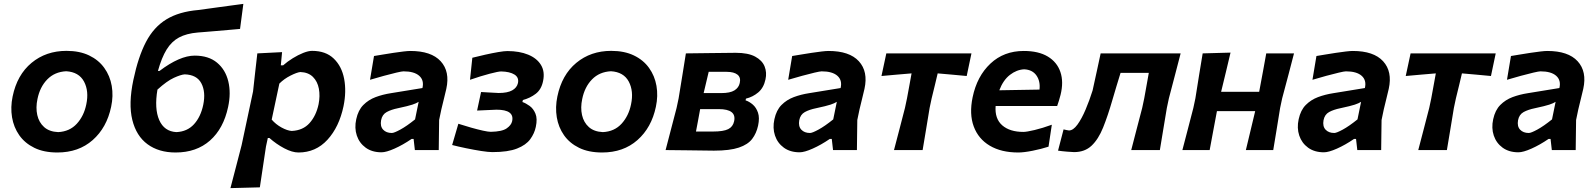

<svg xmlns="http://www.w3.org/2000/svg" viewBox="-20 -773 8216 989"><path d="M275.5 12.5Q206 12.5 157 -11.5Q108 -35.5 79.2 -76.5Q50.5 -117.5 42 -169Q33.5 -220.5 45 -276Q68 -387.5 142.5 -449.2Q217 -511 322.5 -511Q390 -511 439 -487.5Q488 -464 517.2 -423.2Q546.5 -382.5 555.5 -330.8Q564.5 -279 552.5 -223Q530 -115.5 457.5 -51.5Q385 12.5 275.5 12.5ZM279.5 -92.5Q339 -95.5 375.8 -135.8Q412.5 -176 424.5 -235.5Q439 -303.5 412.8 -352.8Q386.5 -402 321 -406Q261.5 -403 223.5 -364Q185.5 -325 173 -263Q163.5 -218.5 172 -180.5Q180.5 -142.5 207.2 -118.5Q234 -94.5 279.5 -92.5Z M884.5 12.5Q798 12.5 740 -30Q682 -72.5 661.5 -155.5Q641 -238.5 667 -361.5Q692 -480.5 732 -557Q772 -633.5 837 -673.2Q902 -713 1002 -721.5Q1014 -723 1042.2 -727Q1070.5 -731 1105.8 -735.8Q1141 -740.5 1175.2 -745.2Q1209.5 -750 1233.5 -753L1216.5 -624Q1193 -622 1159.8 -619Q1126.5 -616 1092.8 -613.2Q1059 -610.5 1033 -608.2Q1007 -606 998.5 -605.5Q940.5 -600.5 902.2 -580Q864 -559.5 838.2 -517.8Q812.5 -476 793.5 -407.5H801.5Q906 -486.5 983 -486.5Q1054.5 -486.5 1098 -450.2Q1141.5 -414 1156 -353.8Q1170.5 -293.5 1155 -222Q1131.5 -111 1061.8 -49.2Q992 12.5 884.5 12.5ZM931.5 -390Q911.5 -388.5 875.8 -372.2Q840 -356 791 -311.5Q774.5 -213 800.2 -154.5Q826 -96 888.5 -92.5Q944.5 -95 979.2 -133Q1014 -171 1027 -233.5Q1040.5 -299.5 1017.2 -343.8Q994 -388 931.5 -390Z M1167 196Q1181 142 1194.8 89.5Q1208.5 37 1224.5 -25L1283.5 -302Q1289 -350 1294.2 -398.8Q1299.5 -447.5 1305.5 -498L1433 -504.5L1426.5 -436.5H1438.5Q1460.5 -456 1488 -473Q1515.5 -490 1542 -500.5Q1568.5 -511 1587.5 -511Q1658 -511 1699.2 -471.2Q1740.5 -431.5 1752.8 -366.5Q1765 -301.5 1749.5 -226Q1727 -119 1666.8 -53.2Q1606.5 12.5 1517.5 12.5Q1485 12.5 1444 -9.2Q1403 -31 1368 -62H1359.5L1350 -18Q1341.5 39 1334 88.5Q1326.5 138 1318.5 192ZM1482.5 -98.5Q1540.5 -101 1574.5 -139Q1608.5 -177 1621 -236Q1629.5 -279 1622.5 -316.2Q1615.5 -353.5 1591.8 -377Q1568 -400.5 1527 -402Q1509 -400 1476.2 -383.5Q1443.5 -367 1419 -342.5L1379.5 -157Q1400.5 -132.5 1430.2 -116.2Q1460 -100 1482.5 -98.5Z M1945 11.5Q1896.5 11.5 1863.8 -12.2Q1831 -36 1818 -74.8Q1805 -113.5 1815 -159Q1825 -205.5 1851.5 -232.2Q1878 -259 1914.8 -272.8Q1951.5 -286.5 1993.5 -293L2156 -319.5Q2165.5 -359.5 2139.5 -382.5Q2113.5 -405.5 2058.5 -405.5Q2050 -405.5 2022.2 -399Q1994.5 -392.5 1957.8 -382.5Q1921 -372.5 1886 -362L1906.5 -484.5Q1925 -487.5 1951.8 -492Q1978.5 -496.5 2006.8 -500.8Q2035 -505 2058.2 -507.8Q2081.5 -510.5 2093.5 -510.5Q2201.5 -510.5 2250 -457.5Q2298.5 -404.5 2279 -315.5Q2274 -291.5 2267 -265.5Q2260 -239.5 2253.5 -210L2242 -155Q2241.5 -118.5 2241 -80.8Q2240.5 -43 2240 0H2117L2110.5 -57.5H2100.5Q2055 -26.5 2012.2 -7.5Q1969.5 11.5 1945 11.5ZM1998.5 -88Q2010 -88 2042.2 -105.5Q2074.5 -123 2118 -158L2136.5 -248.5Q2125 -241 2104 -234Q2083 -227 2029.5 -215.5Q1995 -208.5 1971.8 -195.8Q1948.5 -183 1943 -153.5Q1937.5 -122.5 1953.5 -105.2Q1969.5 -88 1998.5 -88Z M2516 10.5Q2496 10.5 2459 4.8Q2422 -1 2381 -9.5Q2340 -18 2309 -26L2341 -135.5Q2373.5 -125 2407 -115.5Q2440.5 -106 2467.8 -100Q2495 -94 2508 -94Q2565.5 -95 2589.5 -111.5Q2613.5 -128 2618 -148.5Q2631 -208 2537.5 -208Q2504 -206.5 2481.2 -205.5Q2458.5 -204.5 2437.5 -203.5L2458 -299Q2473 -298 2496.2 -296.8Q2519.5 -295.5 2548.5 -294Q2594 -294 2618.2 -307.5Q2642.5 -321 2648 -345Q2654 -374 2630 -389Q2606 -404 2561.5 -405Q2547 -405 2502.2 -393.2Q2457.5 -381.5 2401 -362L2413 -475.5Q2444.5 -483.5 2480.2 -491.5Q2516 -499.5 2546.8 -504.8Q2577.5 -510 2593.5 -510Q2655.5 -510 2700.5 -491.5Q2745.5 -473 2766.5 -438.5Q2787.5 -404 2777.5 -356Q2769 -312.5 2739.8 -290Q2710.5 -267.5 2673.5 -258L2671 -247.5Q2688.5 -241.5 2708 -227.5Q2727.5 -213.5 2738.2 -187.5Q2749 -161.5 2740 -119.5Q2733 -85.5 2711.2 -55.8Q2689.5 -26 2643.2 -7.8Q2597 10.5 2516 10.5Z M3081.5 12.5Q3012 12.5 2963 -11.5Q2914 -35.5 2885.2 -76.5Q2856.5 -117.5 2848 -169Q2839.5 -220.5 2851 -276Q2874 -387.5 2948.5 -449.2Q3023 -511 3128.5 -511Q3196 -511 3245 -487.5Q3294 -464 3323.2 -423.2Q3352.5 -382.5 3361.5 -330.8Q3370.5 -279 3358.5 -223Q3336 -115.5 3263.5 -51.5Q3191 12.5 3081.5 12.5ZM3085.5 -92.5Q3145 -95.5 3181.8 -135.8Q3218.5 -176 3230.5 -235.5Q3245 -303.5 3218.8 -352.8Q3192.5 -402 3127 -406Q3067.5 -403 3029.5 -364Q2991.5 -325 2979 -263Q2969.5 -218.5 2978 -180.5Q2986.5 -142.5 3013.2 -118.5Q3040 -94.5 3085.5 -92.5Z M3408.5 0Q3423 -55 3435.8 -104.8Q3448.5 -154.5 3465 -216.5L3475.5 -266Q3487 -337 3495.8 -390.5Q3504.5 -444 3513 -498Q3564.5 -498.5 3634 -499.5Q3703.5 -500.5 3770 -501Q3833.5 -501 3869.8 -481.5Q3906 -462 3918.5 -430.8Q3931 -399.5 3923 -364Q3914 -321 3886 -297.2Q3858 -273.5 3822.5 -265L3820.5 -256Q3839.5 -250 3857.5 -234.5Q3875.5 -219 3884.5 -192.5Q3893.5 -166 3885 -126Q3876.5 -86.5 3854.5 -57.5Q3832.5 -28.5 3786 -12.8Q3739.5 3 3657.5 3Q3582 2 3518.8 1.2Q3455.5 0.5 3408.5 0ZM3630.5 -403Q3623 -371.5 3616.8 -345.2Q3610.5 -319 3604.5 -293.5H3694.5Q3741 -293.5 3763.2 -307.5Q3785.5 -321.5 3790.5 -345.5Q3797 -374 3778.8 -388.5Q3760.5 -403 3723.5 -403ZM3565 -95.5H3652.5Q3706.5 -95.5 3731 -107.8Q3755.5 -120 3761.5 -148.5Q3775 -211 3682 -211H3586.5Q3580 -175.5 3575 -148.2Q3570 -121 3565 -95.5Z M4099 11.5Q4050.5 11.5 4017.8 -12.2Q3985 -36 3972 -74.8Q3959 -113.5 3969 -159Q3979 -205.5 4005.5 -232.2Q4032 -259 4068.8 -272.8Q4105.5 -286.5 4147.5 -293L4310 -319.5Q4319.5 -359.5 4293.5 -382.5Q4267.5 -405.5 4212.5 -405.5Q4204 -405.5 4176.2 -399Q4148.5 -392.5 4111.8 -382.5Q4075 -372.5 4040 -362L4060.5 -484.5Q4079 -487.5 4105.8 -492Q4132.5 -496.5 4160.8 -500.8Q4189 -505 4212.2 -507.8Q4235.5 -510.5 4247.5 -510.5Q4355.5 -510.5 4404 -457.5Q4452.5 -404.5 4433 -315.5Q4428 -291.5 4421 -265.5Q4414 -239.5 4407.5 -210L4396 -155Q4395.5 -118.5 4395 -80.8Q4394.5 -43 4394 0H4271L4264.5 -57.5H4254.5Q4209 -26.5 4166.2 -7.5Q4123.5 11.5 4099 11.5ZM4152.5 -88Q4164 -88 4196.2 -105.5Q4228.5 -123 4272 -158L4290.5 -248.5Q4279 -241 4258 -234Q4237 -227 4183.5 -215.5Q4149 -208.5 4125.8 -195.8Q4102.5 -183 4097 -153.5Q4091.5 -122.5 4107.5 -105.2Q4123.5 -88 4152.5 -88Z M4585 0Q4599.5 -54.5 4612.5 -105Q4625.5 -155.5 4641.5 -217L4652 -266.5Q4659 -304.5 4664.8 -335.8Q4670.5 -367 4675.5 -395Q4638 -392 4598.8 -388.5Q4559.5 -385 4520.5 -381.5L4545.5 -498H4984L4959.5 -381.5Q4922 -385 4884.2 -388.5Q4846.5 -392 4810 -395Q4803.5 -367 4796 -336Q4788.5 -305 4779 -266.5L4768.5 -217Q4758.5 -155.5 4750 -104.8Q4741.5 -54 4732.5 0Z M5225 12.5Q5137.5 12.5 5078.5 -22.5Q5019.5 -57.5 4995.8 -121.5Q4972 -185.5 4990 -272Q5012.5 -380.5 5081.8 -445.5Q5151 -510.5 5253.5 -510.5Q5329.5 -510.5 5377.2 -481.8Q5425 -453 5442.2 -402Q5459.5 -351 5443 -284.5Q5435 -253.5 5425.5 -227H5108.5Q5103.5 -161.5 5142.5 -127.5Q5181.5 -93.5 5251.5 -93.5Q5268 -93.5 5309 -103.2Q5350 -113 5398 -130.5L5381 -17.5Q5344 -5.5 5299 3.5Q5254 12.5 5225 12.5ZM5255.5 -416Q5216.5 -414 5182 -387.2Q5147.5 -360.5 5127.5 -308L5334.5 -311.5Q5339.5 -354.5 5318.8 -384.2Q5298 -414 5255.5 -416Z M5512.5 10.5Q5503.5 10.5 5476.8 8.2Q5450 6 5430 3L5458.5 -106.5Q5466.5 -104.5 5475 -102.8Q5483.5 -101 5486.5 -101Q5508 -101 5530 -131.2Q5552 -161.5 5572 -208.8Q5592 -256 5608 -307Q5619 -357 5629.5 -405.2Q5640 -453.5 5649.5 -498H6061.5Q6047.5 -444 6033.8 -391.5Q6020 -339 6001 -266.5L5990.5 -217Q5980 -155 5971.8 -104.8Q5963.5 -54.5 5954.5 0H5807Q5821 -53.5 5834 -104.2Q5847 -155 5863.5 -217L5874 -266.5Q5881 -306 5886.8 -337.5Q5892.5 -369 5897.5 -397.5H5752Q5741 -362 5730.2 -326.2Q5719.5 -290.5 5710 -258Q5686.5 -176.5 5662.2 -116.2Q5638 -56 5603 -22.8Q5568 10.5 5512.5 10.5Z M6070.5 0Q6084.5 -53.5 6097.8 -104.5Q6111 -155.5 6127 -217L6137.5 -266.5Q6149 -339.5 6157.5 -391.8Q6166 -444 6175 -498L6318.5 -502Q6307 -453.5 6295.8 -406.5Q6284.5 -359.5 6270 -300H6466Q6477 -359 6485.5 -404.5Q6494 -450 6502.5 -498H6645.5Q6631.5 -444 6617.8 -391.5Q6604 -339 6584.5 -266.5L6574 -217Q6564 -155 6555.8 -104.8Q6547.5 -54.5 6538.5 0H6397.5Q6409.5 -50 6420.8 -97.2Q6432 -144.5 6445.5 -200.5H6248.5Q6238 -144.5 6229.2 -97.8Q6220.5 -51 6211 0Z M6799.5 11.5Q6751 11.5 6718.2 -12.2Q6685.5 -36 6672.5 -74.8Q6659.5 -113.5 6669.5 -159Q6679.5 -205.5 6706 -232.2Q6732.5 -259 6769.2 -272.8Q6806 -286.5 6848 -293L7010.5 -319.5Q7020 -359.5 6994 -382.5Q6968 -405.5 6913 -405.5Q6904.5 -405.5 6876.8 -399Q6849 -392.5 6812.2 -382.5Q6775.5 -372.5 6740.5 -362L6761 -484.5Q6779.5 -487.5 6806.2 -492Q6833 -496.5 6861.2 -500.8Q6889.5 -505 6912.8 -507.8Q6936 -510.5 6948 -510.5Q7056 -510.5 7104.5 -457.5Q7153 -404.5 7133.5 -315.5Q7128.5 -291.5 7121.5 -265.5Q7114.5 -239.5 7108 -210L7096.5 -155Q7096 -118.5 7095.5 -80.8Q7095 -43 7094.5 0H6971.5L6965 -57.5H6955Q6909.5 -26.5 6866.8 -7.5Q6824 11.5 6799.5 11.5ZM6853 -88Q6864.5 -88 6896.8 -105.5Q6929 -123 6972.5 -158L6991 -248.5Q6979.5 -241 6958.5 -234Q6937.5 -227 6884 -215.5Q6849.5 -208.5 6826.2 -195.8Q6803 -183 6797.5 -153.5Q6792 -122.5 6808 -105.2Q6824 -88 6853 -88Z M7285.5 0Q7300 -54.5 7313 -105Q7326 -155.5 7342 -217L7352.5 -266.5Q7359.5 -304.5 7365.2 -335.8Q7371 -367 7376 -395Q7338.5 -392 7299.2 -388.5Q7260 -385 7221 -381.5L7246 -498H7684.5L7660 -381.5Q7622.5 -385 7584.8 -388.5Q7547 -392 7510.5 -395Q7504 -367 7496.5 -336Q7489 -305 7479.5 -266.5L7469 -217Q7459 -155.5 7450.5 -104.8Q7442 -54 7433 0Z M7801.5 11.5Q7753 11.5 7720.2 -12.2Q7687.5 -36 7674.5 -74.8Q7661.5 -113.5 7671.5 -159Q7681.5 -205.5 7708 -232.2Q7734.5 -259 7771.2 -272.8Q7808 -286.5 7850 -293L8012.5 -319.5Q8022 -359.5 7996 -382.5Q7970 -405.5 7915 -405.5Q7906.5 -405.5 7878.8 -399Q7851 -392.5 7814.2 -382.5Q7777.5 -372.5 7742.5 -362L7763 -484.5Q7781.5 -487.5 7808.2 -492Q7835 -496.5 7863.2 -500.8Q7891.5 -505 7914.8 -507.8Q7938 -510.5 7950 -510.5Q8058 -510.5 8106.5 -457.5Q8155 -404.5 8135.5 -315.5Q8130.5 -291.5 8123.5 -265.5Q8116.5 -239.5 8110 -210L8098.5 -155Q8098 -118.5 8097.5 -80.8Q8097 -43 8096.5 0H7973.5L7967 -57.5H7957Q7911.5 -26.5 7868.8 -7.5Q7826 11.5 7801.5 11.5ZM7855 -88Q7866.5 -88 7898.8 -105.5Q7931 -123 7974.5 -158L7993 -248.5Q7981.5 -241 7960.5 -234Q7939.5 -227 7886 -215.5Q7851.5 -208.5 7828.2 -195.8Q7805 -183 7799.5 -153.5Q7794 -122.5 7810 -105.2Q7826 -88 7855 -88Z"/></svg>

Font: Commissioner Loud SemiBold
Style: Italic
Weight: 600
Italic angle: -12°
Designer: Kostas Bartsokas
Foundry: Kostas Bartsokas
Version: Version 1.000; ttfautohint (v1.8.3)